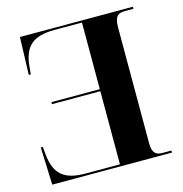

<svg xmlns="http://www.w3.org/2000/svg" viewBox="-106 -811 865 908"><g transform="rotate(-15 326.5 -357.0)"><path d="M625 0V-10H583C555 -10 532 -17 532 -70V-639C532 -696 554 -704 583 -704H625V-714H72L66 -530H76L79 -564C88 -665 132 -704 239 -704H373V-378H136V-368H373V-10H205C99 -10 54 -49 45 -151L42 -184H32L39 0Z"/></g></svg>

Font: Noto Serif Display
Style: Bold
Weight: 700
Designer: Monotype Design Team
Foundry: Monotype Imaging Inc.
Version: Version 2.009